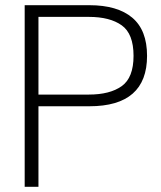

<svg xmlns="http://www.w3.org/2000/svg" viewBox="-20 -719 621 739"><path d="M75 -699H324Q432 -699 489 -651Q546 -603 546 -504Q546 -310 324 -310H128V0H75ZM322 -355Q403 -355 448.5 -387.5Q494 -420 494 -504Q494 -589 448.5 -621.5Q403 -654 322 -654H128V-355Z"/></svg>

Font: Prompt ExtraLight
Style: Regular
Weight: 275
Designer: Katatrad Team
Foundry: CadsonDemak
Version: Version 1.000